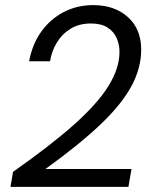

<svg xmlns="http://www.w3.org/2000/svg" viewBox="-20 -732 614 752"><path d="M21 0 31 -59Q178 -162 270 -244Q362 -326 405 -395.5Q448 -465 448 -529Q448 -557 437 -582.5Q426 -608 401.5 -624Q377 -640 336 -640Q290 -640 256.5 -619.5Q223 -599 202.5 -565Q182 -531 176 -492H94Q107 -561 143 -610Q179 -659 231 -685.5Q283 -712 345 -712Q429 -712 481 -665Q533 -618 533 -538Q533 -465 494.5 -394Q456 -323 373.5 -244.5Q291 -166 158 -70H495L483 0Z"/></svg>

Font: DeepMind Sans
Style: Italic
Weight: 400
Italic angle: -10°
Designer: Jonny Pinhorn / Modifications: Colophon Foundry
Foundry: Colophon Foundry
Version: Version 1.002; ttfautohint (v1.8.2)